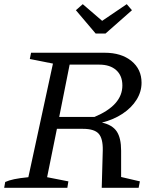

<svg xmlns="http://www.w3.org/2000/svg" viewBox="-31 -901 751 921"><path d="M-11 0 -6 -28Q11 -36 37.5 -41.5Q64 -47 105 -51L223 -596L112 -618L118 -648H471Q551 -648 599.5 -608.5Q648 -569 648 -504Q648 -461 624 -422.5Q600 -384 557 -355.5Q514 -327 458 -313Q508 -302 529 -270.5Q550 -239 550 -178V-52L640 -31L634 0H457L462 -180Q463 -237 442 -260Q421 -283 367 -283H242L195 -51L297 -31L292 0ZM445 -591H303L253 -340H422Q556 -396 556 -491Q556 -538 526.5 -564.5Q497 -591 445 -591ZM428 -740 333 -852 366 -881 459 -801 577 -881 602 -852 475 -740Z"/></svg>

Font: Piazzolla
Style: Italic
Weight: 400
Italic angle: -11.3°
Designer: Juan Pablo del Peral
Foundry: Huerta Tipografica
Version: Version 1.330